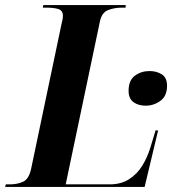

<svg xmlns="http://www.w3.org/2000/svg" viewBox="-50 -734 700 754"><path d="M-30 0 -27 -10H-10Q17 -10 40 -20Q63 -30 72 -70L191 -637Q197 -659 197 -672Q197 -693 179 -698.5Q161 -704 132 -704H118L120 -714H444L443 -704H429Q398 -704 373.5 -694Q349 -684 342 -648L208 -10H381Q425 -10 456.5 -30Q488 -50 508.5 -83Q529 -116 541 -156L561 -222H571L518 0ZM522 -319Q493 -319 474 -333Q455 -347 455 -377Q455 -419 480 -437Q505 -455 537 -455Q565 -455 585.5 -442Q606 -429 606 -397Q606 -357 580 -338Q554 -319 522 -319Z"/></svg>

Font: Noto Serif Display SemiCondensed
Style: Bold Italic
Weight: 700
Width: 4
Italic angle: -12°
Designer: Monotype Design Team
Foundry: Monotype Imaging Inc.
Version: Version 2.009